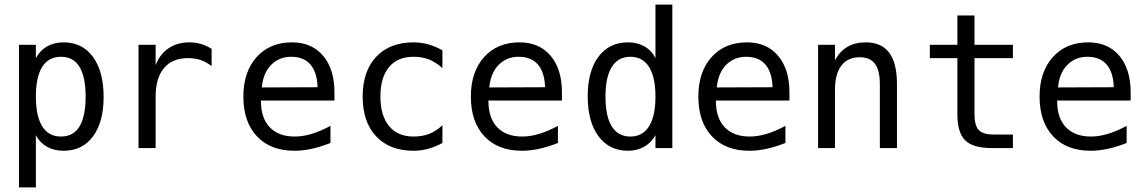

<svg xmlns="http://www.w3.org/2000/svg" viewBox="-20 -651 5040 844"><path d="M137.7 -56.6V172.9H63.5V-454.1H137.7V-395.5Q156.2 -429.7 187.5 -447.3Q218.8 -464.8 259.8 -464.8Q341.8 -464.8 388.7 -400.9Q435.5 -336.9 435.5 -224.6Q435.5 -114.3 388.7 -51.3Q341.8 11.7 259.8 11.7Q217.8 11.7 186.5 -5.9Q155.3 -23.4 137.7 -56.6ZM356.4 -226.6Q356.4 -312.5 329.6 -356.9Q302.7 -401.4 248 -401.4Q193.4 -401.4 165.5 -356.9Q137.7 -312.5 137.7 -226.6Q137.7 -140.6 165.5 -95.7Q193.4 -50.8 248 -50.8Q302.7 -50.8 329.6 -95.2Q356.4 -139.6 356.4 -226.6Z M910.2 -360.4Q886.7 -378.9 861.8 -387.2Q836.9 -395.5 806.6 -395.5Q737.3 -395.5 700.7 -351.6Q664.1 -307.6 664.1 -225.6V0H588.9V-454.1H664.1V-364.3Q682.6 -413.1 721.2 -439Q759.8 -464.8 812.5 -464.8Q840.8 -464.8 864.3 -457.5Q887.7 -450.2 910.2 -436.5Z M1450.2 -245.1V-209H1127V-207Q1127 -131.8 1166 -91.3Q1205.1 -50.8 1275.4 -50.8Q1311.5 -50.8 1350.1 -62.5Q1388.7 -74.2 1432.6 -97.7V-22.5Q1390.6 -5.9 1351.1 2.9Q1311.5 11.7 1274.4 11.7Q1168.9 11.7 1109.4 -51.8Q1049.8 -115.2 1049.8 -226.6Q1049.8 -335 1107.9 -399.9Q1166 -464.8 1263.7 -464.8Q1350.6 -464.8 1400.4 -405.8Q1450.2 -346.7 1450.2 -245.1ZM1376 -267.6Q1374 -333 1344.7 -367.2Q1315.4 -401.4 1259.8 -401.4Q1207 -401.4 1171.9 -365.7Q1136.7 -330.1 1130.9 -266.6Z M1924.8 -22.5Q1894.5 -5.9 1862.8 2.9Q1831.1 11.7 1797.9 11.7Q1693.4 11.7 1633.8 -51.3Q1574.2 -114.3 1574.2 -226.6Q1574.2 -337.9 1633.8 -401.4Q1693.4 -464.8 1797.9 -464.8Q1831.1 -464.8 1862.3 -456.1Q1893.6 -447.3 1924.8 -429.7V-351.6Q1895.5 -377.9 1865.7 -389.6Q1835.9 -401.4 1797.9 -401.4Q1727.5 -401.4 1689.9 -356Q1652.3 -310.5 1652.3 -226.6Q1652.3 -142.6 1690.4 -96.7Q1728.5 -50.8 1797.9 -50.8Q1836.9 -50.8 1867.7 -63Q1898.4 -75.2 1924.8 -100.6Z M2450.2 -245.1V-209H2127V-207Q2127 -131.8 2166 -91.3Q2205.1 -50.8 2275.4 -50.8Q2311.5 -50.8 2350.1 -62.5Q2388.7 -74.2 2432.6 -97.7V-22.5Q2390.6 -5.9 2351.1 2.9Q2311.5 11.7 2274.4 11.7Q2168.9 11.7 2109.4 -51.8Q2049.8 -115.2 2049.8 -226.6Q2049.8 -335 2107.9 -399.9Q2166 -464.8 2263.7 -464.8Q2350.6 -464.8 2400.4 -405.8Q2450.2 -346.7 2450.2 -245.1ZM2376 -267.6Q2374 -333 2344.7 -367.2Q2315.4 -401.4 2259.8 -401.4Q2207 -401.4 2171.9 -365.7Q2136.7 -330.1 2130.9 -266.6Z M2861.3 -395.5V-630.9H2935.5V0H2861.3V-56.6Q2842.8 -23.4 2811.5 -5.9Q2780.3 11.7 2740.2 11.7Q2658.2 11.7 2610.8 -52.2Q2563.5 -116.2 2563.5 -227.5Q2563.5 -338.9 2610.8 -401.9Q2658.2 -464.8 2740.2 -464.8Q2781.2 -464.8 2812.5 -447.3Q2843.8 -429.7 2861.3 -395.5ZM2641.6 -226.6Q2641.6 -139.6 2669.4 -95.2Q2697.3 -50.8 2751 -50.8Q2804.7 -50.8 2833 -95.7Q2861.3 -140.6 2861.3 -226.6Q2861.3 -312.5 2833 -356.9Q2804.7 -401.4 2751 -401.4Q2697.3 -401.4 2669.4 -356.9Q2641.6 -312.5 2641.6 -226.6Z M3450.2 -245.1V-209H3127V-207Q3127 -131.8 3166 -91.3Q3205.1 -50.8 3275.4 -50.8Q3311.5 -50.8 3350.1 -62.5Q3388.7 -74.2 3432.6 -97.7V-22.5Q3390.6 -5.9 3351.1 2.9Q3311.5 11.7 3274.4 11.7Q3168.9 11.7 3109.4 -51.8Q3049.8 -115.2 3049.8 -226.6Q3049.8 -335 3107.9 -399.9Q3166 -464.8 3263.7 -464.8Q3350.6 -464.8 3400.4 -405.8Q3450.2 -346.7 3450.2 -245.1ZM3376 -267.6Q3374 -333 3344.7 -367.2Q3315.4 -401.4 3259.8 -401.4Q3207 -401.4 3171.9 -365.7Q3136.7 -330.1 3130.9 -266.6Z M3922.9 -281.2V0H3847.7V-281.2Q3847.7 -341.8 3826.2 -370.6Q3804.7 -399.4 3758.8 -399.4Q3707 -399.4 3678.7 -362.8Q3650.4 -326.2 3650.4 -255.9V0H3576.2V-454.1H3650.4V-385.7Q3670.9 -424.8 3704.6 -444.8Q3738.3 -464.8 3785.2 -464.8Q3854.5 -464.8 3888.7 -419.4Q3922.9 -374 3922.9 -281.2Z M4263.7 -583V-454.1H4432.6V-395.5H4263.7V-149.4Q4263.7 -98.6 4282.7 -79.1Q4301.8 -59.6 4348.6 -59.6H4432.6V0H4340.8Q4257.8 0 4223.1 -33.7Q4188.5 -67.4 4188.5 -149.4V-395.5H4067.4V-454.1H4188.5V-583Z M4950.2 -245.1V-209H4627V-207Q4627 -131.8 4666 -91.3Q4705.1 -50.8 4775.4 -50.8Q4811.5 -50.8 4850.1 -62.5Q4888.7 -74.2 4932.6 -97.7V-22.5Q4890.6 -5.9 4851.1 2.9Q4811.5 11.7 4774.4 11.7Q4668.9 11.7 4609.4 -51.8Q4549.8 -115.2 4549.8 -226.6Q4549.8 -335 4607.9 -399.9Q4666 -464.8 4763.7 -464.8Q4850.6 -464.8 4900.4 -405.8Q4950.2 -346.7 4950.2 -245.1ZM4876 -267.6Q4874 -333 4844.7 -367.2Q4815.4 -401.4 4759.8 -401.4Q4707 -401.4 4671.9 -365.7Q4636.7 -330.1 4630.9 -266.6Z"/></svg>

Font: BabelStone Shapes
Style: Regular
Weight: 400
Designer: Andrew West
Foundry: BabelStone
Version: Version 15.0.0 September 13, 2022